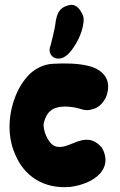

<svg xmlns="http://www.w3.org/2000/svg" viewBox="-20 -769 497 795"><path d="M320.3 -711.9C320.3 -712.9 319.3 -713.9 319.3 -713.9C306.6 -738.3 293 -749 274.4 -749C271.5 -749 267.6 -748 263.7 -747.1C241.2 -741.2 230.5 -731.4 222.7 -718.8C215.8 -705.1 210.9 -688.5 209 -668C208 -654.3 190.4 -583 189.5 -581.1C184.6 -568.4 183.6 -557.6 188.5 -546.9C193.4 -537.1 200.2 -531.2 209 -528.3C212.9 -527.3 216.8 -526.4 221.7 -526.4C226.6 -526.4 231.4 -527.3 236.3 -528.3C258.8 -537.1 274.4 -556.6 287.1 -576.2C307.6 -607.4 321.3 -642.6 325.2 -671.9C326.2 -675.8 326.2 -679.7 326.2 -683.6C327.1 -693.4 325.2 -703.1 320.3 -711.9ZM162.1 -262.7C172.9 -299.8 191.4 -337.9 282.2 -325.2C318.4 -320.3 330.1 -304.7 368.2 -318.4C384.8 -323.2 403.3 -336.9 418 -364.3C425.8 -382.8 431.6 -409.2 424.8 -432.6C413.1 -472.7 374 -489.3 346.7 -496.1C302.7 -506.8 252 -507.8 199.2 -504.9C163.1 -502.9 131.8 -488.3 104.5 -463.9C47.9 -409.2 19.5 -320.3 19.5 -244.1C19.5 -206.1 26.4 -167 42 -131.8C79.1 -39.1 162.1 14.6 271.5 4.9C373 -8.8 450.2 -71.3 402.3 -157.2C331.1 -239.3 265.6 -140.6 207 -164.1C177.7 -175.8 154.3 -235.4 162.1 -262.7Z"/></svg>

Font: Day Care
Style: Regular
Weight: 400
Designer: Noponies
Version: Version 1.000;PS 001.000;hotconv 1.0.88;makeotf.lib2.5.64775